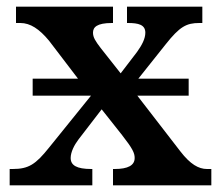

<svg xmlns="http://www.w3.org/2000/svg" viewBox="-20 -556 660 576"><path d="M9 0H257V-49H254C210 -49 192 -60 192 -82C192 -100 203 -121 215 -137L285 -228L346 -151C378 -110 384 -97 384 -82C384 -60 364 -49 324 -49H319V0H614V-49H601C576 -49 551 -63 521 -102L392 -269H546V-320H395L477 -423C519 -476 539 -487 578 -487H587V-536H361V-487H364C395 -487 416 -482 416 -458C416 -440 406 -421 391 -400L342 -336L282 -412C266 -433 259 -444 259 -458C259 -474 270 -487 316 -487H319V-536H28V-487H41C71 -487 98 -469 127 -434L214 -320H78V-269H253L127 -113C87 -63 66 -49 18 -49H9Z"/></svg>

Font: Noto Serif SemiBold
Style: Regular
Weight: 600
Designer: Monotype Design Team
Foundry: Monotype Imaging Inc.
Version: Version 2.013